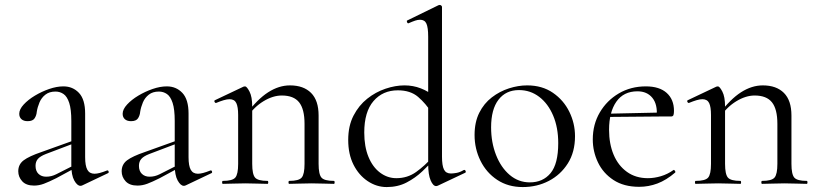

<svg xmlns="http://www.w3.org/2000/svg" viewBox="-20 -745 3311 778"><path d="M314 6Q310 8 306 8Q293 8 281 -13.5Q269 -35 269 -76V-255Q269 -302 260.5 -328Q252 -354 237.5 -364Q223 -374 205 -374Q180 -374 164 -361.5Q148 -349 140 -330Q132 -311 129 -292Q128 -278 120.5 -266Q113 -254 92 -254Q76 -254 67 -262Q58 -270 58 -284Q58 -302 76 -321.5Q94 -341 121.5 -357.5Q149 -374 179.5 -384.5Q210 -395 237 -395Q275 -395 300 -368.5Q325 -342 325 -285V-108Q325 -73 334 -57Q343 -41 363 -41Q381 -41 413 -54Q418 -56 420 -50.5Q422 -45 417 -43ZM118 7Q86 7 70 -10.5Q54 -28 54 -51Q54 -79 76 -95.5Q98 -112 148 -129L279 -176L282 -165L166 -121Q143 -112 133.5 -101Q124 -90 124 -73Q124 -52 136 -40.5Q148 -29 167 -29Q178 -29 188 -31.5Q198 -34 208 -39L293 -82L295 -70L208 -23Q178 -8 158 -0.5Q138 7 118 7Z M733 6Q729 8 725 8Q712 8 700 -13.5Q688 -35 688 -76V-255Q688 -302 679.5 -328Q671 -354 656.5 -364Q642 -374 624 -374Q599 -374 583 -361.5Q567 -349 559 -330Q551 -311 548 -292Q547 -278 539.5 -266Q532 -254 511 -254Q495 -254 486 -262Q477 -270 477 -284Q477 -302 495 -321.5Q513 -341 540.5 -357.5Q568 -374 598.5 -384.5Q629 -395 656 -395Q694 -395 719 -368.5Q744 -342 744 -285V-108Q744 -73 753 -57Q762 -41 782 -41Q800 -41 832 -54Q837 -56 839 -50.5Q841 -45 836 -43ZM537 7Q505 7 489 -10.5Q473 -28 473 -51Q473 -79 495 -95.5Q517 -112 567 -129L698 -176L701 -165L585 -121Q562 -112 552.5 -101Q543 -90 543 -73Q543 -52 555 -40.5Q567 -29 586 -29Q597 -29 607 -31.5Q617 -34 627 -39L712 -82L714 -70L627 -23Q597 -8 577 -0.5Q557 7 537 7Z M1152 0Q1149 0 1149 -6Q1149 -12 1152 -12Q1191 -12 1202.5 -25.5Q1214 -39 1214 -81V-243Q1214 -303 1192 -330.5Q1170 -358 1122 -358Q1086 -358 1048 -335Q1010 -312 983 -272L979 -284Q1023 -343 1066.5 -371Q1110 -399 1155 -399Q1210 -399 1240.5 -368.5Q1271 -338 1271 -277V-81Q1271 -39 1282.5 -25.5Q1294 -12 1333 -12Q1336 -12 1336 -6Q1336 0 1333 0Q1316 0 1292.5 -1Q1269 -2 1243 -2Q1217 -2 1193 -1Q1169 0 1152 0ZM883 0Q880 0 880 -6Q880 -12 883 -12Q922 -12 933.5 -25.5Q945 -39 945 -81V-279Q945 -312 937.5 -327.5Q930 -343 910 -343Q900 -343 886.5 -339Q873 -335 856 -328Q852 -327 849.5 -332Q847 -337 851 -339L967 -394Q970 -395 973 -395Q980 -395 991 -374Q1002 -353 1002 -313V-81Q1002 -39 1013.5 -25.5Q1025 -12 1064 -12Q1067 -12 1067 -6Q1067 0 1064 0Q1047 0 1023.5 -1Q1000 -2 974 -2Q948 -2 924 -1Q900 0 883 0Z M1547 13Q1506 13 1470 -11Q1434 -35 1412.5 -77.5Q1391 -120 1391 -178Q1391 -235 1412.5 -276.5Q1434 -318 1468 -345Q1502 -372 1542 -385.5Q1582 -399 1619 -399Q1654 -399 1685 -387Q1716 -375 1741 -354L1730 -287Q1705 -326 1674 -352.5Q1643 -379 1592 -379Q1531 -379 1493.5 -335.5Q1456 -292 1456 -208Q1456 -151 1473 -109.5Q1490 -68 1520 -45.5Q1550 -23 1586 -23Q1631 -23 1666 -48Q1701 -73 1732 -108L1740 -101Q1719 -77 1691 -50.5Q1663 -24 1627.5 -5.5Q1592 13 1547 13ZM1771 -717V-110Q1771 -74 1779 -58Q1787 -42 1807 -42Q1817 -42 1830.5 -44.5Q1844 -47 1859 -56Q1864 -58 1866.5 -52.5Q1869 -47 1865 -45L1755 7Q1751 9 1747 9Q1735 9 1725 -14Q1715 -37 1715 -81V-597Q1715 -633 1708 -649Q1701 -665 1682 -665Q1673 -665 1662.5 -661.5Q1652 -658 1636 -651Q1632 -649 1629.5 -655Q1627 -661 1630 -662L1757 -724Q1759 -725 1762 -725Q1765 -725 1768 -722.5Q1771 -720 1771 -717Z M2098 13Q2039 13 1995 -16Q1951 -45 1927 -93.5Q1903 -142 1903 -198Q1903 -250 1922 -288Q1941 -326 1973 -350.5Q2005 -375 2042.5 -387Q2080 -399 2116 -399Q2177 -399 2220.5 -369Q2264 -339 2287 -292Q2310 -245 2310 -193Q2310 -129 2281 -83Q2252 -37 2204 -12Q2156 13 2098 13ZM2127 -6Q2180 -6 2211 -43.5Q2242 -81 2242 -165Q2242 -228 2221.5 -276.5Q2201 -325 2165 -352.5Q2129 -380 2083 -380Q2030 -380 2000 -341Q1970 -302 1970 -229Q1970 -168 1990 -117Q2010 -66 2045.5 -36Q2081 -6 2127 -6Z M2570 12Q2508 12 2466 -15.5Q2424 -43 2403 -87Q2382 -131 2382 -180Q2382 -241 2410.5 -289.5Q2439 -338 2487.5 -366.5Q2536 -395 2597 -395Q2652 -395 2681.5 -368.5Q2711 -342 2711 -296Q2711 -285 2709 -279Q2707 -273 2699 -273H2641Q2645 -322 2623.5 -348.5Q2602 -375 2563 -375Q2507 -375 2477.5 -333Q2448 -291 2448 -219Q2448 -162 2466.5 -118Q2485 -74 2520.5 -48.5Q2556 -23 2605 -23Q2631 -23 2658 -31Q2685 -39 2709 -56Q2711 -58 2714.5 -53.5Q2718 -49 2716 -46Q2680 -15 2644 -1.5Q2608 12 2570 12ZM2430 -271 2429 -284 2657 -289V-273Z M3068 0Q3065 0 3065 -6Q3065 -12 3068 -12Q3107 -12 3118.5 -25.5Q3130 -39 3130 -81V-243Q3130 -303 3108 -330.5Q3086 -358 3038 -358Q3002 -358 2964 -335Q2926 -312 2899 -272L2895 -284Q2939 -343 2982.5 -371Q3026 -399 3071 -399Q3126 -399 3156.5 -368.5Q3187 -338 3187 -277V-81Q3187 -39 3198.5 -25.5Q3210 -12 3249 -12Q3252 -12 3252 -6Q3252 0 3249 0Q3232 0 3208.5 -1Q3185 -2 3159 -2Q3133 -2 3109 -1Q3085 0 3068 0ZM2799 0Q2796 0 2796 -6Q2796 -12 2799 -12Q2838 -12 2849.5 -25.5Q2861 -39 2861 -81V-279Q2861 -312 2853.5 -327.5Q2846 -343 2826 -343Q2816 -343 2802.5 -339Q2789 -335 2772 -328Q2768 -327 2765.5 -332Q2763 -337 2767 -339L2883 -394Q2886 -395 2889 -395Q2896 -395 2907 -374Q2918 -353 2918 -313V-81Q2918 -39 2929.5 -25.5Q2941 -12 2980 -12Q2983 -12 2983 -6Q2983 0 2980 0Q2963 0 2939.5 -1Q2916 -2 2890 -2Q2864 -2 2840 -1Q2816 0 2799 0Z"/></svg>

Font: Cormorant Light
Style: Regular
Weight: 400
Version: Version 4.000